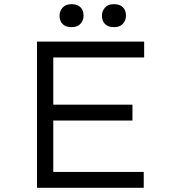

<svg xmlns="http://www.w3.org/2000/svg" viewBox="-20 -899 837 919"><path d="M157 0V-700H670V-624H235V-76H668V0ZM197 -322V-398H614V-322ZM525 -769Q497 -769 482.5 -784Q468 -799 468 -824Q468 -846 482.5 -862.5Q497 -879 525 -879Q554 -879 568.5 -864Q583 -849 583 -824Q583 -802 568.5 -785.5Q554 -769 525 -769ZM323 -769Q294 -769 279.5 -784Q265 -799 265 -824Q265 -846 279.5 -862.5Q294 -879 323 -879Q351 -879 365.5 -864Q380 -849 380 -824Q380 -802 365.5 -785.5Q351 -769 323 -769Z"/></svg>

Font: Lexend Mega Light
Style: Regular
Weight: 300
Version: Version 1.007